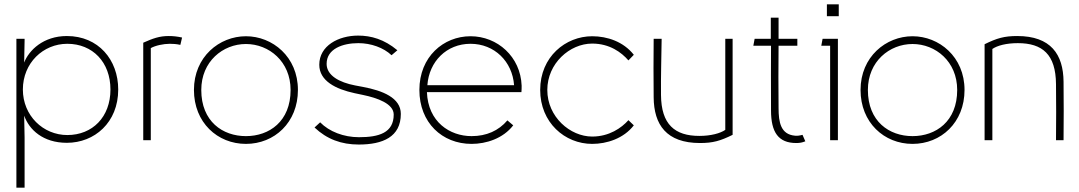

<svg xmlns="http://www.w3.org/2000/svg" viewBox="-20 -650 5000 890"><path d="M292 -24C180 -24 86 -114 86 -235C86 -358 180 -447 292 -447C409 -447 492 -362 492 -235C492 -108 409 -24 292 -24ZM56 220H94V-12L92 -114C115 -49 179 12 290 12C418 12 528 -82 528 -235C528 -373 436 -483 290 -483C181 -483 114 -417 92 -360L94 -462V-470H56Z M816 -442 824 -476C802 -481 782 -483 762 -483C719 -483 689 -472 644 -452V0H679V-427C700 -439 738 -447 767 -447C782 -447 798 -446 816 -442Z M1120 -446C1227 -446 1327 -365 1327 -233C1327 -87 1228 -19 1120 -19C1012 -19 913 -87 913 -233C913 -365 1013 -446 1120 -446ZM879 -233C879 -82 988 17 1120 17C1252 17 1361 -82 1361 -233C1361 -387 1243 -482 1120 -482C997 -482 879 -387 879 -233Z M1643 20C1754 20 1838 -15 1838 -122C1838 -197 1753 -230 1663 -247L1626 -254C1553 -268 1494 -300 1494 -354C1494 -424 1569 -450 1641 -450C1700 -450 1758 -429 1795 -394L1822 -417C1761 -468 1700 -485 1640 -485C1549 -485 1460 -438 1460 -350C1460 -275 1536 -237 1624 -218L1662 -210C1730 -196 1805 -169 1805 -119C1805 -34 1736 -14 1644 -14C1573 -14 1506 -40 1464 -83L1438 -59C1495 -5 1562 20 1643 20Z M2359 -69 2332 -92C2291 -44 2235 -19 2166 -19C2065 -19 1964 -85 1959 -223H2397C2398 -231 2398 -244 2398 -253C2393 -387 2286 -482 2161 -482C2036 -482 1924 -387 1924 -233C1924 -82 2029 17 2166 17C2234 17 2312 -8 2359 -69ZM1961 -255C1969 -365 2050 -447 2161 -447C2272 -447 2355 -365 2363 -255Z M2918 -69 2893 -93C2861 -57 2804 -17 2725 -17C2623 -17 2517 -108 2517 -233C2517 -356 2621 -448 2725 -448C2806 -448 2861 -407 2893 -370L2918 -396C2870 -457 2795 -482 2725 -482C2602 -482 2484 -387 2484 -233C2484 -82 2598 17 2725 17C2793 17 2871 -8 2918 -69Z M3342 -470V-48C3319 -32 3275 -20 3222 -20C3108 -20 3045 -73 3044 -210C3043 -295 3046 -385 3047 -470H3010C3009 -375 3009 -294 3010 -199C3011 -72 3069 13 3225 13C3285 13 3319 3 3376 -25V-470Z M3671 13C3687 13 3698 11 3713 5L3700 -25C3685 -21 3676 -20 3665 -21C3599 -27 3589 -83 3589 -149C3588 -229 3588 -358 3589 -438H3676V-470H3589V-568H3553V-470H3478L3472 -438H3554C3553 -345 3554 -271 3554 -138C3554 -37 3588 13 3671 13Z M3813 -630V-575H3868V-630ZM3787 -438H3828V0H3864V-470H3793Z M4210 -446C4317 -446 4417 -365 4417 -233C4417 -87 4318 -19 4210 -19C4102 -19 4003 -87 4003 -233C4003 -365 4103 -446 4210 -446ZM3969 -233C3969 -82 4078 17 4210 17C4342 17 4451 -82 4451 -233C4451 -387 4333 -482 4210 -482C4087 -482 3969 -387 3969 -233Z M4580 0V-423C4603 -439 4645 -450 4698 -450C4812 -450 4874 -398 4875 -260C4876 -175 4876 -85 4875 0H4910C4911 -95 4911 -176 4910 -271C4909 -398 4851 -483 4695 -483C4635 -483 4601 -473 4544 -445V0Z"/></svg>

Font: Kreadon Extra Light
Style: Regular
Weight: 200
Designer: kohakuno
Foundry: StudioGnu
Version: Version 1.000;Glyphs 3.1.2 (3151)